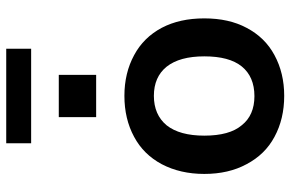

<svg xmlns="http://www.w3.org/2000/svg" viewBox="-182 -766 955 632"><g transform="rotate(-90 296.0 -449.5)"><path d="M297 8Q221 8 162 -24Q104 -55 72 -116Q40 -175 40 -255Q40 -334 72 -395Q104 -455 162 -486Q221 -518 297 -518Q372 -518 431 -486Q489 -455 521 -395Q552 -336 552 -255Q552 -174 521 -116Q489 -55 431 -24Q372 8 297 8ZM296 -90Q360 -90 394 -132Q427 -173 427 -255Q427 -336 393 -379Q359 -421 297 -421Q235 -421 200 -379Q166 -336 166 -255Q166 -172 200 -132Q233 -90 296 -90ZM227 -734H366V-611H227ZM141 -825V-907H452V-825Z"/></g></svg>

Font: PRinguin Sans
Style: Bold
Weight: 700
Designer: Vernon Adams
Foundry: Vernon Adams
Version: ""